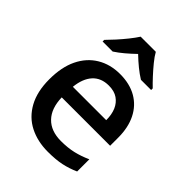

<svg xmlns="http://www.w3.org/2000/svg" viewBox="-218 -884 1013 1013"><g transform="rotate(45 288.0 -378.0)"><path d="M297 -550Q369 -550 420.5 -520.5Q472 -491 499.5 -436Q527 -381 527 -305V-245H166Q168 -165 209.5 -122Q251 -79 326 -79Q377 -79 417.5 -88.5Q458 -98 500 -117V-26Q460 -8 418 1Q376 10 317 10Q240 10 180 -20.5Q120 -51 86 -113Q52 -175 52 -266Q52 -357 82.5 -420Q113 -483 168.5 -516.5Q224 -550 297 -550ZM298 -465Q241 -465 208 -429Q175 -393 168 -326H417Q417 -368 404 -398.5Q391 -429 365 -447Q339 -465 298 -465ZM347 -766Q359 -744 381.5 -716.5Q404 -689 428.5 -662.5Q453 -636 472 -618V-606H396Q370 -622 343 -644Q316 -666 289 -692Q262 -666 236.5 -644.5Q211 -623 185 -606H110V-618Q129 -637 152.5 -663Q176 -689 198 -716.5Q220 -744 234 -766Z"/></g></svg>

Font: Noto Sans Oriya Medium
Style: Regular
Weight: 500
Version: Version 2.003